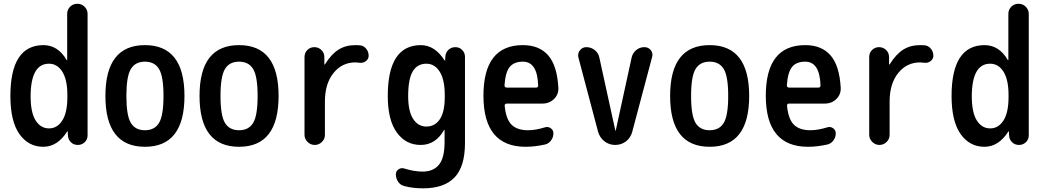

<svg xmlns="http://www.w3.org/2000/svg" viewBox="-20 -770 5540 1020"><path d="M240.2 -431.6Q143.6 -431.6 142.6 -259.8Q142.6 -171.9 169.4 -129.9Q196.3 -87.9 240.2 -87.9Q284.2 -87.9 311 -129.9Q337.9 -171.9 337.9 -254.9V-264.6Q337.9 -346.7 311 -389.2Q284.2 -431.6 240.2 -431.6ZM210 9.8Q130.9 9.8 83 -58.1Q35.2 -126 35.2 -259.8Q35.2 -529.3 210 -530.3Q288.1 -530.3 334 -451.2Q334 -450.2 335.9 -450.2Q336.9 -450.2 336.9 -451.2V-696.3Q336.9 -718.8 352.5 -734.4Q368.2 -750 391.1 -750Q414.1 -750 429.7 -733.9Q445.3 -717.8 445.3 -696.3V-50.8Q445.3 -29.3 430.2 -14.6Q415 0 393.6 0Q371.1 0 356.4 -14.6Q341.8 -29.3 340.8 -50.8L339.8 -71.3Q339.8 -72.3 338.9 -72.3Q336.9 -72.3 336.9 -71.3Q285.2 9.8 210 9.8Z M825.2 -402.8Q801.8 -442.4 750 -442.4Q698.2 -442.4 674.8 -402.8Q651.4 -363.3 651.4 -260.3Q651.4 -157.2 674.8 -117.7Q698.2 -78.1 750 -78.1Q801.8 -78.1 825.2 -117.7Q848.6 -157.2 848.6 -260.3Q848.6 -363.3 825.2 -402.8ZM960 -260.3Q960 9.8 750 9.8Q540 9.8 540 -260.3Q540 -530.3 750 -530.3Q960 -530.3 960 -260.3Z M1325.2 -402.8Q1301.8 -442.4 1250 -442.4Q1198.2 -442.4 1174.8 -402.8Q1151.4 -363.3 1151.4 -260.3Q1151.4 -157.2 1174.8 -117.7Q1198.2 -78.1 1250 -78.1Q1301.8 -78.1 1325.2 -117.7Q1348.6 -157.2 1348.6 -260.3Q1348.6 -363.3 1325.2 -402.8ZM1460 -260.3Q1460 9.8 1250 9.8Q1040 9.8 1040 -260.3Q1040 -530.3 1250 -530.3Q1460 -530.3 1460 -260.3Z M1597.7 -53.7V-466.8Q1597.7 -489.3 1612.8 -504.4Q1627.9 -519.5 1649.9 -519.5Q1671.9 -519.5 1687.5 -504.4Q1703.1 -489.3 1703.1 -466.8V-427.7H1704.1H1706.1Q1740.2 -482.4 1778.3 -506.3Q1816.4 -530.3 1868.2 -530.3Q1884.8 -530.3 1892.6 -529.3Q1912.1 -527.3 1925.3 -511.2Q1938.5 -495.1 1938.5 -473.6Q1938.5 -457 1924.3 -445.8Q1910.2 -434.6 1891.6 -436.5Q1883.8 -437.5 1868.2 -438.5Q1796.9 -438.5 1751.5 -381.8Q1706.1 -325.2 1706.1 -230.5V-53.7Q1706.1 -31.2 1689.9 -15.6Q1673.8 0 1651.9 0Q1629.9 0 1613.8 -16.1Q1597.7 -32.2 1597.7 -53.7Z M2245.1 -431.6Q2197.3 -431.6 2172.9 -391.1Q2148.4 -350.6 2148.4 -259.8Q2148.4 -178.7 2174.8 -138.2Q2201.2 -97.7 2245.1 -97.7Q2290 -97.7 2316.4 -136.2Q2342.8 -174.8 2342.8 -254.9V-264.6Q2342.8 -346.7 2315.9 -389.2Q2289.1 -431.6 2245.1 -431.6ZM2040 -259.8Q2040 -529.3 2214.8 -530.3Q2290 -530.3 2341.8 -449.2Q2341.8 -448.2 2343.8 -448.2H2344.7L2345.7 -467.8Q2346.7 -490.2 2361.8 -504.9Q2377 -519.5 2399.4 -519.5Q2420.9 -519.5 2435.5 -504.4Q2450.2 -489.3 2450.2 -467.8V-9.8Q2450.2 114.3 2395 172.4Q2339.8 230.5 2227.5 230.5Q2172.9 230.5 2128.9 218.8Q2107.4 213.9 2095.2 195.8Q2083 177.7 2083 156.2Q2083 139.6 2096.7 129.9Q2110.4 120.1 2127 125Q2180.7 141.6 2224.6 141.6Q2282.2 141.6 2312 105Q2341.8 68.4 2341.8 -14.6V-79.1Q2341.8 -80.1 2340.8 -80.1Q2338.9 -80.1 2338.9 -79.1Q2293.9 0 2214.8 0Q2135.7 0 2087.9 -66.4Q2040 -132.8 2040 -259.8Z M2757.8 -442.4Q2710.9 -442.4 2688 -414.6Q2665 -386.7 2660.2 -317.4Q2660.2 -305.7 2670.9 -304.7H2828.1Q2838.9 -304.7 2838.9 -316.4Q2835 -442.4 2757.8 -442.4ZM2772.5 9.8Q2548.8 9.8 2548.3 -260.3Q2547.9 -530.3 2757.8 -530.3Q2844.7 -530.3 2892.1 -476.1Q2939.5 -421.9 2946.3 -304.7Q2948.2 -268.6 2923.3 -244.1Q2898.4 -219.7 2861.3 -219.7H2670.9Q2666 -219.7 2663.1 -215.8Q2660.2 -211.9 2661.1 -208Q2668 -136.7 2697.8 -107.4Q2727.5 -78.1 2785.2 -78.1Q2825.2 -78.1 2876 -93.8Q2891.6 -98.6 2905.8 -88.9Q2919.9 -79.1 2919.9 -61.5Q2919.9 -40 2906.7 -22.9Q2893.6 -5.9 2874 -2Q2820.3 9.8 2772.5 9.8Z M3157.2 -70.3 3052.7 -464.8Q3047.9 -486.3 3061 -502.9Q3074.2 -519.5 3094.7 -519.5Q3120.1 -519.5 3139.6 -503.9Q3159.2 -488.3 3164.1 -463.9L3249 -76.2Q3249 -75.2 3250 -75.2Q3251 -75.2 3251 -76.2L3335.9 -465.8Q3341.8 -489.3 3360.4 -504.4Q3378.9 -519.5 3403.3 -519.5Q3424.8 -519.5 3437.5 -503.4Q3450.2 -487.3 3444.3 -466.8L3338.9 -70.3Q3331.1 -39.1 3306.2 -19.5Q3281.2 0 3248.5 0Q3215.8 0 3190.9 -19.5Q3166 -39.1 3157.2 -70.3Z M3825.2 -402.8Q3801.8 -442.4 3750 -442.4Q3698.2 -442.4 3674.8 -402.8Q3651.4 -363.3 3651.4 -260.3Q3651.4 -157.2 3674.8 -117.7Q3698.2 -78.1 3750 -78.1Q3801.8 -78.1 3825.2 -117.7Q3848.6 -157.2 3848.6 -260.3Q3848.6 -363.3 3825.2 -402.8ZM3960 -260.3Q3960 9.8 3750 9.8Q3540 9.8 3540 -260.3Q3540 -530.3 3750 -530.3Q3960 -530.3 3960 -260.3Z M4257.8 -442.4Q4210.9 -442.4 4188 -414.6Q4165 -386.7 4160.2 -317.4Q4160.2 -305.7 4170.9 -304.7H4328.1Q4338.9 -304.7 4338.9 -316.4Q4335 -442.4 4257.8 -442.4ZM4272.5 9.8Q4048.8 9.8 4048.3 -260.3Q4047.9 -530.3 4257.8 -530.3Q4344.7 -530.3 4392.1 -476.1Q4439.5 -421.9 4446.3 -304.7Q4448.2 -268.6 4423.3 -244.1Q4398.4 -219.7 4361.3 -219.7H4170.9Q4166 -219.7 4163.1 -215.8Q4160.2 -211.9 4161.1 -208Q4168 -136.7 4197.8 -107.4Q4227.5 -78.1 4285.2 -78.1Q4325.2 -78.1 4376 -93.8Q4391.6 -98.6 4405.8 -88.9Q4419.9 -79.1 4419.9 -61.5Q4419.9 -40 4406.7 -22.9Q4393.6 -5.9 4374 -2Q4320.3 9.8 4272.5 9.8Z M4597.7 -53.7V-466.8Q4597.7 -489.3 4612.8 -504.4Q4627.9 -519.5 4649.9 -519.5Q4671.9 -519.5 4687.5 -504.4Q4703.1 -489.3 4703.1 -466.8V-427.7H4704.1H4706.1Q4740.2 -482.4 4778.3 -506.3Q4816.4 -530.3 4868.2 -530.3Q4884.8 -530.3 4892.6 -529.3Q4912.1 -527.3 4925.3 -511.2Q4938.5 -495.1 4938.5 -473.6Q4938.5 -457 4924.3 -445.8Q4910.2 -434.6 4891.6 -436.5Q4883.8 -437.5 4868.2 -438.5Q4796.9 -438.5 4751.5 -381.8Q4706.1 -325.2 4706.1 -230.5V-53.7Q4706.1 -31.2 4689.9 -15.6Q4673.8 0 4651.9 0Q4629.9 0 4613.8 -16.1Q4597.7 -32.2 4597.7 -53.7Z M5240.2 -431.6Q5143.6 -431.6 5142.6 -259.8Q5142.6 -171.9 5169.4 -129.9Q5196.3 -87.9 5240.2 -87.9Q5284.2 -87.9 5311 -129.9Q5337.9 -171.9 5337.9 -254.9V-264.6Q5337.9 -346.7 5311 -389.2Q5284.2 -431.6 5240.2 -431.6ZM5210 9.8Q5130.9 9.8 5083 -58.1Q5035.2 -126 5035.2 -259.8Q5035.2 -529.3 5210 -530.3Q5288.1 -530.3 5334 -451.2Q5334 -450.2 5335.9 -450.2Q5336.9 -450.2 5336.9 -451.2V-696.3Q5336.9 -718.8 5352.5 -734.4Q5368.2 -750 5391.1 -750Q5414.1 -750 5429.7 -733.9Q5445.3 -717.8 5445.3 -696.3V-50.8Q5445.3 -29.3 5430.2 -14.6Q5415 0 5393.6 0Q5371.1 0 5356.4 -14.6Q5341.8 -29.3 5340.8 -50.8L5339.8 -71.3Q5339.8 -72.3 5338.9 -72.3Q5336.9 -72.3 5336.9 -71.3Q5285.2 9.8 5210 9.8Z"/></svg>

Font: Rounded-X Mgen+ 1m medium
Style: Regular
Weight: 500
Designer: [Source Han Sans]
Ryoko NISHIZUKA  (kana & ideographs); Paul D. Hunt (Latin, Greek & Cyrillic); Wenlong ZHANG  (bopomofo
Version: Version 1.059.20150602